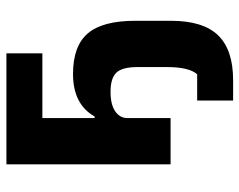

<svg xmlns="http://www.w3.org/2000/svg" viewBox="-96 -470 765 614"><g transform="rotate(-90 287.0 -162.5)"><path d="M273 200V85H357Q380 59 380 -11V-106Q380 -155 362 -173.5Q344 -192 301 -192Q260 -192 238.5 -177Q217 -162 217 -139V0H69V-525H424V-410H217V-243H222Q261 -312 358 -312Q447 -312 487.5 -265Q528 -218 528 -113V1Q528 104 481.5 152Q435 200 338 200Z"/></g></svg>

Font: Aneliza
Style: Bold
Weight: 700
Designer: Mike Abbink, Paul van der Laan, Pieter van Rosmalen
Foundry: Bold Monday
Version: Version 3.0